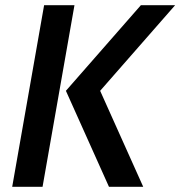

<svg xmlns="http://www.w3.org/2000/svg" viewBox="-20 -720 695 740"><path d="M532 0H400L234 -370L523 -700H655L366 -370ZM144 0H27L150 -700H267Z"/></svg>

Font: Cabin
Style: SemiBold Italic
Weight: 600
Designer: Pablo Impallari
Foundry: Pablo Impallari. www.impallari.com Igino Marini. www.ikern.com
Version: Version 1.005